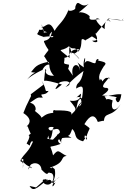

<svg xmlns="http://www.w3.org/2000/svg" viewBox="-20 -902 858 1299"><path d="M190 -252 157 -184 138 -137C205 -94 177 -59 158 -46C171 -54 166 -41 188 3C150 27 205 -10 160 69C197 94 171 80 194 54C283 67 287 72 308 15C307 45 328 62 338 -35C331 9 272 -53 343 -42C320 5 390 -75 388 19C351 -6 363 12 396 65C382 30 439 -3 410 24C447 15 450 24 468 -29C505 1 470 35 542 54C587 -13 545 62 553 16C569 8 575 63 562 35C583 -55 608 -17 551 -62C588 -125 620 -134 642 -77C692 -89 682 -87 683 -76C684 -154 735 -99 796 -197C759 -140 724 -154 742 -223C680 -250 718 -203 687 -251C728 -252 756 -268 801 -264C793 -204 772 -195 762 -234C777 -257 759 -192 769 -242C761 -254 663 -255 671 -256C751 -309 689 -309 699 -307C642 -310 713 -360 717 -381C730 -344 709 -407 673 -351C654 -399 645 -317 682 -326C635 -369 646 -395 682 -453C706 -479 697 -481 623 -497C670 -479 635 -532 626 -476C608 -465 568 -512 552 -472C566 -544 539 -498 547 -446C469 -500 518 -492 522 -420C515 -488 453 -469 473 -390C425 -462 445 -419 447 -464C397 -473 418 -471 416 -511C467 -516 434 -570 516 -569C477 -512 461 -568 515 -504C524 -501 452 -579 467 -526C452 -607 444 -600 451 -510C353 -592 391 -543 446 -589C480 -557 477 -596 511 -553C551 -608 507 -661 562 -627C526 -703 530 -615 538 -640C572 -645 523 -606 602 -656C674 -618 621 -605 604 -627C672 -621 610 -686 630 -675L713 -776L818 -764C801 -764 825 -799 808 -765C748 -763 716 -786 711 -765C759 -733 685 -816 688 -705C628 -747 609 -796 658 -771C646 -778 573 -750 587 -791C581 -801 539 -831 493 -814C490 -786 555 -825 473 -834C448 -770 502 -801 580 -876C523 -836 510 -924 489 -854C500 -829 427 -819 446 -841C412 -754 379 -744 349 -693C312 -778 288 -713 261 -719C303 -660 262 -694 262 -738C279 -670 290 -682 273 -693C329 -675 271 -691 276 -675C279 -729 283 -693 245 -701C239 -664 201 -679 292 -646C285 -652 237 -651 340 -658C346 -642 287 -648 332 -688C317 -607 268 -640 279 -616C312 -538 323 -589 278 -522C282 -517 279 -523 303 -483C223 -466 217 -446 190 -414C259 -401 224 -441 164 -364C187 -391 279 -437 266 -427C304 -507 355 -427 300 -484C329 -482 294 -445 345 -389C279 -388 287 -428 293 -424C286 -463 283 -395 278 -356C296 -358 329 -351 399 -330C343 -282 345 -294 384 -345C452 -369 476 -329 420 -313C435 -316 443 -346 545 -422C526 -322 497 -355 495 -303C543 -331 548 -318 534 -233C509 -258 554 -196 513 -182C565 -255 488 -171 495 -150C507 -259 529 -223 535 -235C502 -267 468 -212 525 -267C530 -277 538 -208 452 -221C518 -142 488 -168 446 -105C489 -148 450 -156 355 -155C325 -170 341 -99 374 -142C283 -136 291 -124 243 -93C293 -100 220 -145 215 -153C223 -148 232 -195 183 -207C248 -254 235 -239 270 -242C240 -282 282 -245 309 -287C274 -283 304 -287 261 -357L274 -329L188 -264ZM341 40C336 54 262 10 243 53C314 24 293 43 215 53C205 10 240 23 259 51C272 -4 210 27 213 29C180 130 141 134 118 185C149 158 134 176 135 238C145 169 107 206 121 176C183 253 197 205 169 245C183 196 211 259 181 226C186 195 256 188 261 246C316 303 293 255 320 268C360 268 342 371 282 342C276 334 246 301 306 315C250 344 210 411 180 356L224 366L290 308V326C342 290 319 355 355 333C323 396 327 325 384 295C297 355 368 326 350 242C308 207 350 248 317 232C428 197 383 158 431 153C375 127 379 100 339 149C320 60 295 109 391 71C375 67 337 23 464 30L389 -10Z"/></svg>

Font: Hussar Lance
Style: Italic
Weight: 700
Foundry: Cannot Into Space Fonts, PlusOne Fonts
Version: Version 2.27